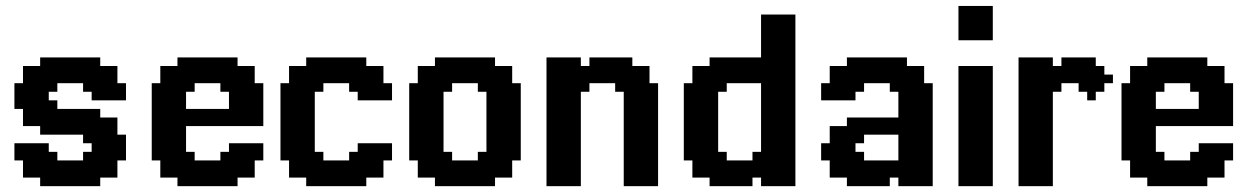

<svg xmlns="http://www.w3.org/2000/svg" viewBox="-20 -638 4275 658"><path d="M352.9 -352.9H382.4V-323.5H352.9ZM323.5 -352.9H352.9V-323.5H323.5ZM294.1 -352.9H323.5V-323.5H294.1ZM294.1 -382.4H323.5V-352.9H294.1ZM264.7 -382.4H294.1V-352.9H264.7ZM323.5 -382.4H352.9V-352.9H323.5ZM352.9 -382.4H382.4V-352.9H352.9ZM323.5 -411.8H352.9V-382.4H323.5ZM294.1 -411.8H323.5V-382.4H294.1ZM264.7 -411.8H294.1V-382.4H264.7ZM264.7 -441.2H294.1V-411.8H264.7ZM294.1 -441.2H323.5V-411.8H294.1ZM235.3 -441.2H264.7V-411.8H235.3ZM205.9 -441.2H235.3V-411.8H205.9ZM176.5 -441.2H205.9V-411.8H176.5ZM147.1 -411.8H176.5V-382.4H147.1ZM117.6 -411.8H147.1V-382.4H117.6ZM117.6 -441.2H147.1V-411.8H117.6ZM147.1 -441.2H176.5V-411.8H147.1ZM176.5 -411.8H205.9V-382.4H176.5ZM176.5 -382.4H205.9V-352.9H176.5ZM205.9 -382.4H235.3V-352.9H205.9ZM235.3 -382.4H264.7V-352.9H235.3ZM235.3 -411.8H264.7V-382.4H235.3ZM205.9 -411.8H235.3V-382.4H205.9ZM147.1 -382.4H176.5V-352.9H147.1ZM117.6 -382.4H147.1V-352.9H117.6ZM88.2 -382.4H117.6V-352.9H88.2ZM58.8 -382.4H88.2V-352.9H58.8ZM58.8 -411.8H88.2V-382.4H58.8ZM88.2 -411.8H117.6V-382.4H88.2ZM117.6 -352.9H147.1V-323.5H117.6ZM147.1 -352.9H176.5V-323.5H147.1ZM88.2 -352.9H117.6V-323.5H88.2ZM58.8 -352.9H88.2V-323.5H58.8ZM29.4 -352.9H58.8V-323.5H29.4ZM58.8 -323.5H88.2V-294.1H58.8ZM29.4 -323.5H58.8V-294.1H29.4ZM29.4 -294.1H58.8V-264.7H29.4ZM58.8 -294.1H88.2V-264.7H58.8ZM88.2 -323.5H117.6V-294.1H88.2ZM117.6 -323.5H147.1V-294.1H117.6ZM117.6 -294.1H147.1V-264.7H117.6ZM147.1 -294.1H176.5V-264.7H147.1ZM88.2 -294.1H117.6V-264.7H88.2ZM88.2 -264.7H117.6V-235.3H88.2ZM58.8 -264.7H88.2V-235.3H58.8ZM88.2 -235.3H117.6V-205.9H88.2ZM58.8 -235.3H88.2V-205.9H58.8ZM117.6 -264.7H147.1V-235.3H117.6ZM147.1 -264.7H176.5V-235.3H147.1ZM147.1 -235.3H176.5V-205.9H147.1ZM147.1 -205.9H176.5V-176.5H147.1ZM117.6 -205.9H147.1V-176.5H117.6ZM117.6 -235.3H147.1V-205.9H117.6ZM176.5 -235.3H205.9V-205.9H176.5ZM205.9 -235.3H235.3V-205.9H205.9ZM205.9 -264.7H235.3V-235.3H205.9ZM235.3 -264.7H264.7V-235.3H235.3ZM264.7 -264.7H294.1V-235.3H264.7ZM294.1 -264.7H323.5V-235.3H294.1ZM176.5 -264.7H205.9V-235.3H176.5ZM176.5 -205.9H205.9V-176.5H176.5ZM205.9 -205.9H235.3V-176.5H205.9ZM235.3 -205.9H264.7V-176.5H235.3ZM264.7 -205.9H294.1V-176.5H264.7ZM294.1 -205.9H323.5V-176.5H294.1ZM294.1 -235.3H323.5V-205.9H294.1ZM264.7 -235.3H294.1V-205.9H264.7ZM235.3 -235.3H264.7V-205.9H235.3ZM352.9 -235.3H382.4V-205.9H352.9ZM323.5 -235.3H352.9V-205.9H323.5ZM323.5 -205.9H352.9V-176.5H323.5ZM352.9 -205.9H382.4V-176.5H352.9ZM294.1 -176.5H323.5V-147.1H294.1ZM264.7 -176.5H294.1V-147.1H264.7ZM323.5 -176.5H352.9V-147.1H323.5ZM352.9 -176.5H382.4V-147.1H352.9ZM382.4 -176.5H411.8V-147.1H382.4ZM382.4 -147.1H411.8V-117.6H382.4ZM382.4 -117.6H411.8V-88.2H382.4ZM352.9 -117.6H382.4V-88.2H352.9ZM352.9 -147.1H382.4V-117.6H352.9ZM323.5 -147.1H352.9V-117.6H323.5ZM323.5 -117.6H352.9V-88.2H323.5ZM294.1 -147.1H323.5V-117.6H294.1ZM294.1 -117.6H323.5V-88.2H294.1ZM264.7 -117.6H294.1V-88.2H264.7ZM264.7 -88.2H294.1V-58.8H264.7ZM294.1 -88.2H323.5V-58.8H294.1ZM294.1 -58.8H323.5V-29.4H294.1ZM323.5 -58.8H352.9V-29.4H323.5ZM323.5 -88.2H352.9V-58.8H323.5ZM352.9 -88.2H382.4V-58.8H352.9ZM352.9 -58.8H382.4V-29.4H352.9ZM294.1 -29.4H323.5V0H294.1ZM264.7 -29.4H294.1V0H264.7ZM264.7 -58.8H294.1V-29.4H264.7ZM235.3 -58.8H264.7V-29.4H235.3ZM205.9 -58.8H235.3V-29.4H205.9ZM176.5 -58.8H205.9V-29.4H176.5ZM176.5 -88.2H205.9V-58.8H176.5ZM205.9 -88.2H235.3V-58.8H205.9ZM235.3 -88.2H264.7V-58.8H235.3ZM235.3 -29.4H264.7V0H235.3ZM205.9 -29.4H235.3V0H205.9ZM176.5 -29.4H205.9V0H176.5ZM147.1 -29.4H176.5V0H147.1ZM117.6 -29.4H147.1V0H117.6ZM117.6 -58.8H147.1V-29.4H117.6ZM147.1 -58.8H176.5V-29.4H147.1ZM147.1 -88.2H176.5V-58.8H147.1ZM117.6 -88.2H147.1V-58.8H117.6ZM88.2 -58.8H117.6V-29.4H88.2ZM58.8 -58.8H88.2V-29.4H58.8ZM58.8 -88.2H88.2V-58.8H58.8ZM88.2 -88.2H117.6V-58.8H88.2ZM117.6 -117.6H147.1V-88.2H117.6ZM147.1 -117.6H176.5V-88.2H147.1ZM117.6 -147.1H147.1V-117.6H117.6ZM88.2 -147.1H117.6V-117.6H88.2ZM58.8 -147.1H88.2V-117.6H58.8ZM29.4 -147.1H58.8V-117.6H29.4ZM29.4 -117.6H58.8V-88.2H29.4ZM58.8 -117.6H88.2V-88.2H58.8ZM88.2 -117.6H117.6V-88.2H88.2ZM382.4 -352.9H411.8V-323.5H382.4ZM352.9 -411.8H382.4V-382.4H352.9ZM382.4 -323.5H411.8V-294.1H382.4ZM352.9 -323.5H382.4V-294.1H352.9ZM323.5 -323.5H352.9V-294.1H323.5ZM294.1 -323.5H323.5V-294.1H294.1ZM264.7 -352.9H294.1V-323.5H264.7Z M617.6 -441.2H647.1V-411.8H617.6ZM647.1 -441.2H676.5V-411.8H647.1ZM588.2 -441.2H617.6V-411.8H588.2ZM676.5 -441.2H705.9V-411.8H676.5ZM705.9 -441.2H735.3V-411.8H705.9ZM735.3 -441.2H764.7V-411.8H735.3ZM764.7 -441.2H794.1V-411.8H764.7ZM794.1 -411.8H823.5V-382.4H794.1ZM764.7 -411.8H794.1V-382.4H764.7ZM764.7 -382.4H794.1V-352.9H764.7ZM823.5 -411.8H852.9V-382.4H823.5ZM823.5 -382.4H852.9V-352.9H823.5ZM794.1 -382.4H823.5V-352.9H794.1ZM764.7 -352.9H794.1V-323.5H764.7ZM735.3 -352.9H764.7V-323.5H735.3ZM794.1 -352.9H823.5V-323.5H794.1ZM823.5 -352.9H852.9V-323.5H823.5ZM852.9 -352.9H882.4V-323.5H852.9ZM852.9 -323.5H882.4V-294.1H852.9ZM852.9 -147.1H882.4V-117.6H852.9ZM852.9 -117.6H882.4V-88.2H852.9ZM823.5 -117.6H852.9V-88.2H823.5ZM823.5 -88.2H852.9V-58.8H823.5ZM823.5 -58.8H852.9V-29.4H823.5ZM794.1 -58.8H823.5V-29.4H794.1ZM764.7 -58.8H794.1V-29.4H764.7ZM735.3 -88.2H764.7V-58.8H735.3ZM735.3 -117.6H764.7V-88.2H735.3ZM764.7 -117.6H794.1V-88.2H764.7ZM764.7 -88.2H794.1V-58.8H764.7ZM794.1 -88.2H823.5V-58.8H794.1ZM794.1 -117.6H823.5V-88.2H794.1ZM794.1 -147.1H823.5V-117.6H794.1ZM764.7 -147.1H794.1V-117.6H764.7ZM764.7 -323.5H794.1V-294.1H764.7ZM794.1 -323.5H823.5V-294.1H794.1ZM823.5 -147.1H852.9V-117.6H823.5ZM823.5 -323.5H852.9V-294.1H823.5ZM735.3 -58.8H764.7V-29.4H735.3ZM735.3 -29.4H764.7V0H735.3ZM764.7 -29.4H794.1V0H764.7ZM705.9 -29.4H735.3V0H705.9ZM676.5 -29.4H705.9V0H676.5ZM647.1 -29.4H676.5V0H647.1ZM617.6 -29.4H647.1V0H617.6ZM588.2 -29.4H617.6V0H588.2ZM588.2 -58.8H617.6V-29.4H588.2ZM558.8 -58.8H588.2V-29.4H558.8ZM529.4 -58.8H558.8V-29.4H529.4ZM529.4 -88.2H558.8V-58.8H529.4ZM500 -117.6H529.4V-88.2H500ZM529.4 -117.6H558.8V-88.2H529.4ZM500 -147.1H529.4V-117.6H500ZM500 -176.5H529.4V-147.1H500ZM500 -205.9H529.4V-176.5H500ZM500 -235.3H529.4V-205.9H500ZM500 -264.7H529.4V-235.3H500ZM500 -294.1H529.4V-264.7H500ZM529.4 -294.1H558.8V-264.7H529.4ZM529.4 -323.5H558.8V-294.1H529.4ZM500 -323.5H529.4V-294.1H500ZM500 -352.9H529.4V-323.5H500ZM529.4 -352.9H558.8V-323.5H529.4ZM529.4 -382.4H558.8V-352.9H529.4ZM529.4 -411.8H558.8V-382.4H529.4ZM558.8 -411.8H588.2V-382.4H558.8ZM588.2 -411.8H617.6V-382.4H588.2ZM617.6 -411.8H647.1V-382.4H617.6ZM617.6 -382.4H647.1V-352.9H617.6ZM617.6 -352.9H647.1V-323.5H617.6ZM588.2 -352.9H617.6V-323.5H588.2ZM558.8 -352.9H588.2V-323.5H558.8ZM588.2 -323.5H617.6V-294.1H588.2ZM588.2 -294.1H617.6V-264.7H588.2ZM588.2 -264.7H617.6V-235.3H588.2ZM588.2 -235.3H617.6V-205.9H588.2ZM588.2 -205.9H617.6V-176.5H588.2ZM588.2 -176.5H617.6V-147.1H588.2ZM588.2 -147.1H617.6V-117.6H588.2ZM588.2 -117.6H617.6V-88.2H588.2ZM617.6 -117.6H647.1V-88.2H617.6ZM617.6 -88.2H647.1V-58.8H617.6ZM647.1 -88.2H676.5V-58.8H647.1ZM676.5 -88.2H705.9V-58.8H676.5ZM705.9 -88.2H735.3V-58.8H705.9ZM705.9 -58.8H735.3V-29.4H705.9ZM676.5 -58.8H705.9V-29.4H676.5ZM647.1 -58.8H676.5V-29.4H647.1ZM617.6 -58.8H647.1V-29.4H617.6ZM588.2 -88.2H617.6V-58.8H588.2ZM558.8 -88.2H588.2V-58.8H558.8ZM558.8 -117.6H588.2V-88.2H558.8ZM558.8 -147.1H588.2V-117.6H558.8ZM558.8 -176.5H588.2V-147.1H558.8ZM529.4 -176.5H558.8V-147.1H529.4ZM529.4 -147.1H558.8V-117.6H529.4ZM529.4 -205.9H558.8V-176.5H529.4ZM529.4 -235.3H558.8V-205.9H529.4ZM529.4 -264.7H558.8V-235.3H529.4ZM558.8 -264.7H588.2V-235.3H558.8ZM558.8 -235.3H588.2V-205.9H558.8ZM558.8 -205.9H588.2V-176.5H558.8ZM558.8 -294.1H588.2V-264.7H558.8ZM558.8 -323.5H588.2V-294.1H558.8ZM558.8 -382.4H588.2V-352.9H558.8ZM588.2 -382.4H617.6V-352.9H588.2ZM647.1 -411.8H676.5V-382.4H647.1ZM676.5 -411.8H705.9V-382.4H676.5ZM705.9 -411.8H735.3V-382.4H705.9ZM735.3 -411.8H764.7V-382.4H735.3ZM735.3 -382.4H764.7V-352.9H735.3ZM705.9 -382.4H735.3V-352.9H705.9ZM676.5 -382.4H705.9V-352.9H676.5ZM647.1 -382.4H676.5V-352.9H647.1ZM852.9 -294.1H882.4V-264.7H852.9ZM823.5 -294.1H852.9V-264.7H823.5ZM794.1 -294.1H823.5V-264.7H794.1ZM764.7 -294.1H794.1V-264.7H764.7ZM852.9 -264.7H882.4V-235.3H852.9ZM823.5 -264.7H852.9V-235.3H823.5ZM794.1 -264.7H823.5V-235.3H794.1ZM764.7 -264.7H794.1V-235.3H764.7ZM735.3 -264.7H764.7V-235.3H735.3ZM705.9 -264.7H735.3V-235.3H705.9ZM676.5 -264.7H705.9V-235.3H676.5ZM647.1 -264.7H676.5V-235.3H647.1ZM617.6 -264.7H647.1V-235.3H617.6ZM617.6 -235.3H647.1V-205.9H617.6ZM647.1 -235.3H676.5V-205.9H647.1ZM676.5 -235.3H705.9V-205.9H676.5ZM705.9 -235.3H735.3V-205.9H705.9ZM735.3 -235.3H764.7V-205.9H735.3ZM764.7 -235.3H794.1V-205.9H764.7ZM794.1 -235.3H823.5V-205.9H794.1ZM823.5 -235.3H852.9V-205.9H823.5ZM852.9 -235.3H882.4V-205.9H852.9Z M1058.8 -441.2H1088.2V-411.8H1058.8ZM1088.2 -441.2H1117.6V-411.8H1088.2ZM1029.4 -441.2H1058.8V-411.8H1029.4ZM1117.6 -441.2H1147.1V-411.8H1117.6ZM1147.1 -441.2H1176.5V-411.8H1147.1ZM1176.5 -441.2H1205.9V-411.8H1176.5ZM1205.9 -441.2H1235.3V-411.8H1205.9ZM1235.3 -411.8H1264.7V-382.4H1235.3ZM1205.9 -411.8H1235.3V-382.4H1205.9ZM1205.9 -382.4H1235.3V-352.9H1205.9ZM1264.7 -411.8H1294.1V-382.4H1264.7ZM1264.7 -382.4H1294.1V-352.9H1264.7ZM1235.3 -382.4H1264.7V-352.9H1235.3ZM1205.9 -352.9H1235.3V-323.5H1205.9ZM1176.5 -352.9H1205.9V-323.5H1176.5ZM1235.3 -352.9H1264.7V-323.5H1235.3ZM1264.7 -352.9H1294.1V-323.5H1264.7ZM1294.1 -352.9H1323.5V-323.5H1294.1ZM1294.1 -323.5H1323.5V-294.1H1294.1ZM1294.1 -147.1H1323.5V-117.6H1294.1ZM1294.1 -117.6H1323.5V-88.2H1294.1ZM1264.7 -117.6H1294.1V-88.2H1264.7ZM1264.7 -88.2H1294.1V-58.8H1264.7ZM1264.7 -58.8H1294.1V-29.4H1264.7ZM1235.3 -58.8H1264.7V-29.4H1235.3ZM1205.9 -58.8H1235.3V-29.4H1205.9ZM1176.5 -88.2H1205.9V-58.8H1176.5ZM1176.5 -117.6H1205.9V-88.2H1176.5ZM1205.9 -117.6H1235.3V-88.2H1205.9ZM1205.9 -88.2H1235.3V-58.8H1205.9ZM1235.3 -88.2H1264.7V-58.8H1235.3ZM1235.3 -117.6H1264.7V-88.2H1235.3ZM1235.3 -147.1H1264.7V-117.6H1235.3ZM1205.9 -147.1H1235.3V-117.6H1205.9ZM1205.9 -323.5H1235.3V-294.1H1205.9ZM1235.3 -323.5H1264.7V-294.1H1235.3ZM1264.7 -147.1H1294.1V-117.6H1264.7ZM1264.7 -323.5H1294.1V-294.1H1264.7ZM1176.5 -58.8H1205.9V-29.4H1176.5ZM1176.5 -29.4H1205.9V0H1176.5ZM1205.9 -29.4H1235.3V0H1205.9ZM1147.1 -29.4H1176.5V0H1147.1ZM1117.6 -29.4H1147.1V0H1117.6ZM1088.2 -29.4H1117.6V0H1088.2ZM1058.8 -29.4H1088.2V0H1058.8ZM1029.4 -29.4H1058.8V0H1029.4ZM1029.4 -58.8H1058.8V-29.4H1029.4ZM1000 -58.8H1029.4V-29.4H1000ZM970.6 -58.8H1000V-29.4H970.6ZM970.6 -88.2H1000V-58.8H970.6ZM941.2 -117.6H970.6V-88.2H941.2ZM970.6 -117.6H1000V-88.2H970.6ZM941.2 -147.1H970.6V-117.6H941.2ZM941.2 -176.5H970.6V-147.1H941.2ZM941.2 -205.9H970.6V-176.5H941.2ZM941.2 -235.3H970.6V-205.9H941.2ZM941.2 -264.7H970.6V-235.3H941.2ZM941.2 -294.1H970.6V-264.7H941.2ZM970.6 -294.1H1000V-264.7H970.6ZM970.6 -323.5H1000V-294.1H970.6ZM941.2 -323.5H970.6V-294.1H941.2ZM941.2 -352.9H970.6V-323.5H941.2ZM970.6 -352.9H1000V-323.5H970.6ZM970.6 -382.4H1000V-352.9H970.6ZM970.6 -411.8H1000V-382.4H970.6ZM1000 -411.8H1029.4V-382.4H1000ZM1029.4 -411.8H1058.8V-382.4H1029.4ZM1058.8 -411.8H1088.2V-382.4H1058.8ZM1058.8 -382.4H1088.2V-352.9H1058.8ZM1058.8 -352.9H1088.2V-323.5H1058.8ZM1029.4 -352.9H1058.8V-323.5H1029.4ZM1000 -352.9H1029.4V-323.5H1000ZM1029.4 -323.5H1058.8V-294.1H1029.4ZM1029.4 -294.1H1058.8V-264.7H1029.4ZM1029.4 -264.7H1058.8V-235.3H1029.4ZM1029.4 -235.3H1058.8V-205.9H1029.4ZM1029.4 -205.9H1058.8V-176.5H1029.4ZM1029.4 -176.5H1058.8V-147.1H1029.4ZM1029.4 -147.1H1058.8V-117.6H1029.4ZM1029.4 -117.6H1058.8V-88.2H1029.4ZM1058.8 -117.6H1088.2V-88.2H1058.8ZM1058.8 -88.2H1088.2V-58.8H1058.8ZM1088.2 -88.2H1117.6V-58.8H1088.2ZM1117.6 -88.2H1147.1V-58.8H1117.6ZM1147.1 -88.2H1176.5V-58.8H1147.1ZM1147.1 -58.8H1176.5V-29.4H1147.1ZM1117.6 -58.8H1147.1V-29.4H1117.6ZM1088.2 -58.8H1117.6V-29.4H1088.2ZM1058.8 -58.8H1088.2V-29.4H1058.8ZM1029.4 -88.2H1058.8V-58.8H1029.4ZM1000 -88.2H1029.4V-58.8H1000ZM1000 -117.6H1029.4V-88.2H1000ZM1000 -147.1H1029.4V-117.6H1000ZM1000 -176.5H1029.4V-147.1H1000ZM970.6 -176.5H1000V-147.1H970.6ZM970.6 -147.1H1000V-117.6H970.6ZM970.6 -205.9H1000V-176.5H970.6ZM970.6 -235.3H1000V-205.9H970.6ZM970.6 -264.7H1000V-235.3H970.6ZM1000 -264.7H1029.4V-235.3H1000ZM1000 -235.3H1029.4V-205.9H1000ZM1000 -205.9H1029.4V-176.5H1000ZM1000 -294.1H1029.4V-264.7H1000ZM1000 -323.5H1029.4V-294.1H1000ZM1000 -382.4H1029.4V-352.9H1000ZM1029.4 -382.4H1058.8V-352.9H1029.4ZM1088.2 -411.8H1117.6V-382.4H1088.2ZM1117.6 -411.8H1147.1V-382.4H1117.6ZM1147.1 -411.8H1176.5V-382.4H1147.1ZM1176.5 -411.8H1205.9V-382.4H1176.5ZM1176.5 -382.4H1205.9V-352.9H1176.5ZM1147.1 -382.4H1176.5V-352.9H1147.1ZM1117.6 -382.4H1147.1V-352.9H1117.6ZM1088.2 -382.4H1117.6V-352.9H1088.2Z M1500 -441.2H1529.4V-411.8H1500ZM1529.4 -441.2H1558.8V-411.8H1529.4ZM1470.6 -441.2H1500V-411.8H1470.6ZM1558.8 -441.2H1588.2V-411.8H1558.8ZM1588.2 -441.2H1617.6V-411.8H1588.2ZM1617.6 -441.2H1647.1V-411.8H1617.6ZM1647.1 -441.2H1676.5V-411.8H1647.1ZM1676.5 -411.8H1705.9V-382.4H1676.5ZM1647.1 -411.8H1676.5V-382.4H1647.1ZM1647.1 -382.4H1676.5V-352.9H1647.1ZM1705.9 -411.8H1735.3V-382.4H1705.9ZM1705.9 -382.4H1735.3V-352.9H1705.9ZM1676.5 -382.4H1705.9V-352.9H1676.5ZM1647.1 -352.9H1676.5V-323.5H1647.1ZM1617.6 -352.9H1647.1V-323.5H1617.6ZM1676.5 -352.9H1705.9V-323.5H1676.5ZM1705.9 -352.9H1735.3V-323.5H1705.9ZM1735.3 -352.9H1764.7V-323.5H1735.3ZM1735.3 -323.5H1764.7V-294.1H1735.3ZM1735.3 -294.1H1764.7V-264.7H1735.3ZM1735.3 -264.7H1764.7V-235.3H1735.3ZM1735.3 -235.3H1764.7V-205.9H1735.3ZM1735.3 -205.9H1764.7V-176.5H1735.3ZM1735.3 -176.5H1764.7V-147.1H1735.3ZM1735.3 -147.1H1764.7V-117.6H1735.3ZM1735.3 -117.6H1764.7V-88.2H1735.3ZM1705.9 -117.6H1735.3V-88.2H1705.9ZM1705.9 -88.2H1735.3V-58.8H1705.9ZM1705.9 -58.8H1735.3V-29.4H1705.9ZM1676.5 -58.8H1705.9V-29.4H1676.5ZM1647.1 -58.8H1676.5V-29.4H1647.1ZM1617.6 -88.2H1647.1V-58.8H1617.6ZM1617.6 -117.6H1647.1V-88.2H1617.6ZM1647.1 -117.6H1676.5V-88.2H1647.1ZM1647.1 -88.2H1676.5V-58.8H1647.1ZM1676.5 -88.2H1705.9V-58.8H1676.5ZM1676.5 -117.6H1705.9V-88.2H1676.5ZM1676.5 -147.1H1705.9V-117.6H1676.5ZM1647.1 -147.1H1676.5V-117.6H1647.1ZM1647.1 -176.5H1676.5V-147.1H1647.1ZM1647.1 -205.9H1676.5V-176.5H1647.1ZM1647.1 -235.3H1676.5V-205.9H1647.1ZM1647.1 -264.7H1676.5V-235.3H1647.1ZM1647.1 -294.1H1676.5V-264.7H1647.1ZM1647.1 -323.5H1676.5V-294.1H1647.1ZM1676.5 -323.5H1705.9V-294.1H1676.5ZM1676.5 -294.1H1705.9V-264.7H1676.5ZM1676.5 -264.7H1705.9V-235.3H1676.5ZM1676.5 -235.3H1705.9V-205.9H1676.5ZM1676.5 -205.9H1705.9V-176.5H1676.5ZM1676.5 -176.5H1705.9V-147.1H1676.5ZM1705.9 -147.1H1735.3V-117.6H1705.9ZM1705.9 -176.5H1735.3V-147.1H1705.9ZM1705.9 -205.9H1735.3V-176.5H1705.9ZM1705.9 -235.3H1735.3V-205.9H1705.9ZM1705.9 -264.7H1735.3V-235.3H1705.9ZM1705.9 -294.1H1735.3V-264.7H1705.9ZM1705.9 -323.5H1735.3V-294.1H1705.9ZM1617.6 -58.8H1647.1V-29.4H1617.6ZM1617.6 -29.4H1647.1V0H1617.6ZM1647.1 -29.4H1676.5V0H1647.1ZM1588.2 -29.4H1617.6V0H1588.2ZM1558.8 -29.4H1588.2V0H1558.8ZM1529.4 -29.4H1558.8V0H1529.4ZM1500 -29.4H1529.4V0H1500ZM1470.6 -29.4H1500V0H1470.6ZM1470.6 -58.8H1500V-29.4H1470.6ZM1441.2 -58.8H1470.6V-29.4H1441.2ZM1411.8 -58.8H1441.2V-29.4H1411.8ZM1411.8 -88.2H1441.2V-58.8H1411.8ZM1382.4 -117.6H1411.8V-88.2H1382.4ZM1411.8 -117.6H1441.2V-88.2H1411.8ZM1382.4 -147.1H1411.8V-117.6H1382.4ZM1382.4 -176.5H1411.8V-147.1H1382.4ZM1382.4 -205.9H1411.8V-176.5H1382.4ZM1382.4 -235.3H1411.8V-205.9H1382.4ZM1382.4 -264.7H1411.8V-235.3H1382.4ZM1382.4 -294.1H1411.8V-264.7H1382.4ZM1411.8 -294.1H1441.2V-264.7H1411.8ZM1411.8 -323.5H1441.2V-294.1H1411.8ZM1382.4 -323.5H1411.8V-294.1H1382.4ZM1382.4 -352.9H1411.8V-323.5H1382.4ZM1411.8 -352.9H1441.2V-323.5H1411.8ZM1411.8 -382.4H1441.2V-352.9H1411.8ZM1411.8 -411.8H1441.2V-382.4H1411.8ZM1441.2 -411.8H1470.6V-382.4H1441.2ZM1470.6 -411.8H1500V-382.4H1470.6ZM1500 -411.8H1529.4V-382.4H1500ZM1500 -382.4H1529.4V-352.9H1500ZM1500 -352.9H1529.4V-323.5H1500ZM1470.6 -352.9H1500V-323.5H1470.6ZM1441.2 -352.9H1470.6V-323.5H1441.2ZM1470.6 -323.5H1500V-294.1H1470.6ZM1470.6 -294.1H1500V-264.7H1470.6ZM1470.6 -264.7H1500V-235.3H1470.6ZM1470.6 -235.3H1500V-205.9H1470.6ZM1470.6 -205.9H1500V-176.5H1470.6ZM1470.6 -176.5H1500V-147.1H1470.6ZM1470.6 -147.1H1500V-117.6H1470.6ZM1470.6 -117.6H1500V-88.2H1470.6ZM1500 -117.6H1529.4V-88.2H1500ZM1500 -88.2H1529.4V-58.8H1500ZM1529.4 -88.2H1558.8V-58.8H1529.4ZM1558.8 -88.2H1588.2V-58.8H1558.8ZM1588.2 -88.2H1617.6V-58.8H1588.2ZM1588.2 -58.8H1617.6V-29.4H1588.2ZM1558.8 -58.8H1588.2V-29.4H1558.8ZM1529.4 -58.8H1558.8V-29.4H1529.4ZM1500 -58.8H1529.4V-29.4H1500ZM1470.6 -88.2H1500V-58.8H1470.6ZM1441.2 -88.2H1470.6V-58.8H1441.2ZM1441.2 -117.6H1470.6V-88.2H1441.2ZM1441.2 -147.1H1470.6V-117.6H1441.2ZM1441.2 -176.5H1470.6V-147.1H1441.2ZM1411.8 -176.5H1441.2V-147.1H1411.8ZM1411.8 -147.1H1441.2V-117.6H1411.8ZM1411.8 -205.9H1441.2V-176.5H1411.8ZM1411.8 -235.3H1441.2V-205.9H1411.8ZM1411.8 -264.7H1441.2V-235.3H1411.8ZM1441.2 -264.7H1470.6V-235.3H1441.2ZM1441.2 -235.3H1470.6V-205.9H1441.2ZM1441.2 -205.9H1470.6V-176.5H1441.2ZM1441.2 -294.1H1470.6V-264.7H1441.2ZM1441.2 -323.5H1470.6V-294.1H1441.2ZM1441.2 -382.4H1470.6V-352.9H1441.2ZM1470.6 -382.4H1500V-352.9H1470.6ZM1529.4 -411.8H1558.8V-382.4H1529.4ZM1558.8 -411.8H1588.2V-382.4H1558.8ZM1588.2 -411.8H1617.6V-382.4H1588.2ZM1617.6 -411.8H1647.1V-382.4H1617.6ZM1617.6 -382.4H1647.1V-352.9H1617.6ZM1588.2 -382.4H1617.6V-352.9H1588.2ZM1558.8 -382.4H1588.2V-352.9H1558.8ZM1529.4 -382.4H1558.8V-352.9H1529.4Z M1852.9 -441.2H1882.4V-411.8H1852.9ZM1882.4 -441.2H1911.8V-411.8H1882.4ZM1911.8 -441.2H1941.2V-411.8H1911.8ZM1852.9 -382.4H1882.4V-352.9H1852.9ZM1852.9 -411.8H1882.4V-382.4H1852.9ZM1911.8 -29.4H1941.2V0H1911.8ZM1882.4 -29.4H1911.8V0H1882.4ZM1852.9 -58.8H1882.4V-29.4H1852.9ZM1852.9 -88.2H1882.4V-58.8H1852.9ZM1852.9 -29.4H1882.4V0H1852.9ZM2000 -441.2H2029.4V-411.8H2000ZM1941.2 -441.2H1970.6V-411.8H1941.2ZM2029.4 -441.2H2058.8V-411.8H2029.4ZM2058.8 -441.2H2088.2V-411.8H2058.8ZM2088.2 -441.2H2117.6V-411.8H2088.2ZM2117.6 -441.2H2147.1V-411.8H2117.6ZM2147.1 -411.8H2176.5V-382.4H2147.1ZM2117.6 -411.8H2147.1V-382.4H2117.6ZM2117.6 -382.4H2147.1V-352.9H2117.6ZM2176.5 -411.8H2205.9V-382.4H2176.5ZM2176.5 -382.4H2205.9V-352.9H2176.5ZM2147.1 -382.4H2176.5V-352.9H2147.1ZM2117.6 -352.9H2147.1V-323.5H2117.6ZM2088.2 -352.9H2117.6V-323.5H2088.2ZM2147.1 -352.9H2176.5V-323.5H2147.1ZM2176.5 -352.9H2205.9V-323.5H2176.5ZM2205.9 -352.9H2235.3V-323.5H2205.9ZM2205.9 -323.5H2235.3V-294.1H2205.9ZM2205.9 -294.1H2235.3V-264.7H2205.9ZM2205.9 -264.7H2235.3V-235.3H2205.9ZM2205.9 -235.3H2235.3V-205.9H2205.9ZM2205.9 -205.9H2235.3V-176.5H2205.9ZM2205.9 -176.5H2235.3V-147.1H2205.9ZM2205.9 -147.1H2235.3V-117.6H2205.9ZM2205.9 -117.6H2235.3V-88.2H2205.9ZM2176.5 -117.6H2205.9V-88.2H2176.5ZM2176.5 -88.2H2205.9V-58.8H2176.5ZM2176.5 -58.8H2205.9V-29.4H2176.5ZM2147.1 -58.8H2176.5V-29.4H2147.1ZM2117.6 -58.8H2147.1V-29.4H2117.6ZM2117.6 -117.6H2147.1V-88.2H2117.6ZM2117.6 -88.2H2147.1V-58.8H2117.6ZM2147.1 -88.2H2176.5V-58.8H2147.1ZM2147.1 -117.6H2176.5V-88.2H2147.1ZM2147.1 -147.1H2176.5V-117.6H2147.1ZM2117.6 -147.1H2147.1V-117.6H2117.6ZM2117.6 -176.5H2147.1V-147.1H2117.6ZM2117.6 -205.9H2147.1V-176.5H2117.6ZM2117.6 -235.3H2147.1V-205.9H2117.6ZM2117.6 -264.7H2147.1V-235.3H2117.6ZM2117.6 -294.1H2147.1V-264.7H2117.6ZM2117.6 -323.5H2147.1V-294.1H2117.6ZM2147.1 -323.5H2176.5V-294.1H2147.1ZM2147.1 -294.1H2176.5V-264.7H2147.1ZM2147.1 -264.7H2176.5V-235.3H2147.1ZM2147.1 -235.3H2176.5V-205.9H2147.1ZM2147.1 -205.9H2176.5V-176.5H2147.1ZM2147.1 -176.5H2176.5V-147.1H2147.1ZM2176.5 -147.1H2205.9V-117.6H2176.5ZM2176.5 -176.5H2205.9V-147.1H2176.5ZM2176.5 -205.9H2205.9V-176.5H2176.5ZM2176.5 -235.3H2205.9V-205.9H2176.5ZM2176.5 -264.7H2205.9V-235.3H2176.5ZM2176.5 -294.1H2205.9V-264.7H2176.5ZM2176.5 -323.5H2205.9V-294.1H2176.5ZM2117.6 -29.4H2147.1V0H2117.6ZM1941.2 -29.4H1970.6V0H1941.2ZM1941.2 -58.8H1970.6V-29.4H1941.2ZM1911.8 -58.8H1941.2V-29.4H1911.8ZM1882.4 -58.8H1911.8V-29.4H1882.4ZM1882.4 -294.1H1911.8V-264.7H1882.4ZM1882.4 -323.5H1911.8V-294.1H1882.4ZM1852.9 -352.9H1882.4V-323.5H1852.9ZM1882.4 -382.4H1911.8V-352.9H1882.4ZM1911.8 -411.8H1941.2V-382.4H1911.8ZM1941.2 -411.8H1970.6V-382.4H1941.2ZM1970.6 -411.8H2000V-382.4H1970.6ZM1970.6 -382.4H2000V-352.9H1970.6ZM1970.6 -352.9H2000V-323.5H1970.6ZM1941.2 -352.9H1970.6V-323.5H1941.2ZM1911.8 -352.9H1941.2V-323.5H1911.8ZM1941.2 -323.5H1970.6V-294.1H1941.2ZM1941.2 -294.1H1970.6V-264.7H1941.2ZM1941.2 -264.7H1970.6V-235.3H1941.2ZM1941.2 -88.2H1970.6V-58.8H1941.2ZM1911.8 -88.2H1941.2V-58.8H1911.8ZM1911.8 -294.1H1941.2V-264.7H1911.8ZM1911.8 -323.5H1941.2V-294.1H1911.8ZM1911.8 -382.4H1941.2V-352.9H1911.8ZM1941.2 -382.4H1970.6V-352.9H1941.2ZM2000 -411.8H2029.4V-382.4H2000ZM2029.4 -411.8H2058.8V-382.4H2029.4ZM2058.8 -411.8H2088.2V-382.4H2058.8ZM2088.2 -411.8H2117.6V-382.4H2088.2ZM2088.2 -382.4H2117.6V-352.9H2088.2ZM2058.8 -382.4H2088.2V-352.9H2058.8ZM2029.4 -382.4H2058.8V-352.9H2029.4ZM2000 -382.4H2029.4V-352.9H2000ZM1882.4 -411.8H1911.8V-382.4H1882.4ZM1882.4 -88.2H1911.8V-58.8H1882.4ZM1882.4 -352.9H1911.8V-323.5H1882.4ZM1852.9 -323.5H1882.4V-294.1H1852.9ZM1852.9 -294.1H1882.4V-264.7H1852.9ZM1852.9 -117.6H1882.4V-88.2H1852.9ZM1882.4 -117.6H1911.8V-88.2H1882.4ZM1911.8 -117.6H1941.2V-88.2H1911.8ZM1941.2 -117.6H1970.6V-88.2H1941.2ZM1911.8 -264.7H1941.2V-235.3H1911.8ZM1882.4 -264.7H1911.8V-235.3H1882.4ZM1852.9 -264.7H1882.4V-235.3H1852.9ZM1852.9 -235.3H1882.4V-205.9H1852.9ZM1852.9 -205.9H1882.4V-176.5H1852.9ZM1852.9 -176.5H1882.4V-147.1H1852.9ZM1882.4 -176.5H1911.8V-147.1H1882.4ZM1882.4 -147.1H1911.8V-117.6H1882.4ZM1911.8 -147.1H1941.2V-117.6H1911.8ZM1852.9 -147.1H1882.4V-117.6H1852.9ZM1941.2 -147.1H1970.6V-117.6H1941.2ZM1941.2 -176.5H1970.6V-147.1H1941.2ZM1941.2 -205.9H1970.6V-176.5H1941.2ZM1941.2 -235.3H1970.6V-205.9H1941.2ZM1911.8 -235.3H1941.2V-205.9H1911.8ZM1882.4 -235.3H1911.8V-205.9H1882.4ZM1882.4 -205.9H1911.8V-176.5H1882.4ZM1911.8 -176.5H1941.2V-147.1H1911.8ZM1911.8 -205.9H1941.2V-176.5H1911.8ZM2147.1 -29.4H2176.5V0H2147.1ZM2176.5 -29.4H2205.9V0H2176.5ZM2205.9 -29.4H2235.3V0H2205.9ZM2205.9 -58.8H2235.3V-29.4H2205.9ZM2205.9 -88.2H2235.3V-58.8H2205.9Z M2705.9 -588.2V-558.8H2676.5V-588.2ZM2676.5 -588.2V-558.8H2647.1V-588.2ZM2647.1 -588.2V-558.8H2617.6V-588.2ZM2617.6 -588.2V-558.8H2588.2V-588.2ZM2617.6 -558.8V-529.4H2588.2V-558.8ZM2617.6 -529.4V-500H2588.2V-529.4ZM2647.1 -529.4V-500H2617.6V-529.4ZM2676.5 -529.4V-500H2647.1V-529.4ZM2676.5 -558.8V-529.4H2647.1V-558.8ZM2705.9 -558.8V-529.4H2676.5V-558.8ZM2647.1 -558.8V-529.4H2617.6V-558.8ZM2705.9 -529.4V-500H2676.5V-529.4ZM2705.9 -500V-470.6H2676.5V-500ZM2705.9 -470.6V-441.2H2676.5V-470.6ZM2676.5 -470.6V-441.2H2647.1V-470.6ZM2647.1 -470.6V-441.2H2617.6V-470.6ZM2617.6 -470.6V-441.2H2588.2V-470.6ZM2617.6 -500V-470.6H2588.2V-500ZM2647.1 -500V-470.6H2617.6V-500ZM2676.5 -500V-470.6H2647.1V-500ZM2705.9 -441.2V-411.8H2676.5V-441.2ZM2676.5 -441.2V-411.8H2647.1V-441.2ZM2647.1 -441.2V-411.8H2617.6V-441.2ZM2705.9 -382.4V-352.9H2676.5V-382.4ZM2705.9 -411.8V-382.4H2676.5V-411.8ZM2647.1 -29.4V0H2617.6V-29.4ZM2676.5 -29.4V0H2647.1V-29.4ZM2705.9 -58.8V-29.4H2676.5V-58.8ZM2705.9 -88.2V-58.8H2676.5V-88.2ZM2705.9 -29.4V0H2676.5V-29.4ZM2558.8 -441.2V-411.8H2529.4V-441.2ZM2617.6 -441.2V-411.8H2588.2V-441.2ZM2529.4 -441.2V-411.8H2500V-441.2ZM2500 -441.2V-411.8H2470.6V-441.2ZM2470.6 -441.2V-411.8H2441.2V-441.2ZM2441.2 -441.2V-411.8H2411.8V-441.2ZM2411.8 -411.8V-382.4H2382.4V-411.8ZM2441.2 -411.8V-382.4H2411.8V-411.8ZM2441.2 -382.4V-352.9H2411.8V-382.4ZM2382.4 -411.8V-382.4H2352.9V-411.8ZM2382.4 -382.4V-352.9H2352.9V-382.4ZM2411.8 -382.4V-352.9H2382.4V-382.4ZM2441.2 -352.9V-323.5H2411.8V-352.9ZM2470.6 -352.9V-323.5H2441.2V-352.9ZM2411.8 -352.9V-323.5H2382.4V-352.9ZM2382.4 -352.9V-323.5H2352.9V-352.9ZM2352.9 -352.9V-323.5H2323.5V-352.9ZM2352.9 -323.5V-294.1H2323.5V-323.5ZM2352.9 -294.1V-264.7H2323.5V-294.1ZM2352.9 -264.7V-235.3H2323.5V-264.7ZM2352.9 -235.3V-205.9H2323.5V-235.3ZM2352.9 -205.9V-176.5H2323.5V-205.9ZM2352.9 -176.5V-147.1H2323.5V-176.5ZM2352.9 -147.1V-117.6H2323.5V-147.1ZM2352.9 -117.6V-88.2H2323.5V-117.6ZM2382.4 -117.6V-88.2H2352.9V-117.6ZM2382.4 -88.2V-58.8H2352.9V-88.2ZM2382.4 -58.8V-29.4H2352.9V-58.8ZM2411.8 -58.8V-29.4H2382.4V-58.8ZM2441.2 -58.8V-29.4H2411.8V-58.8ZM2470.6 -88.2V-58.8H2441.2V-88.2ZM2470.6 -117.6V-88.2H2441.2V-117.6ZM2441.2 -117.6V-88.2H2411.8V-117.6ZM2441.2 -88.2V-58.8H2411.8V-88.2ZM2411.8 -88.2V-58.8H2382.4V-88.2ZM2411.8 -117.6V-88.2H2382.4V-117.6ZM2411.8 -147.1V-117.6H2382.4V-147.1ZM2441.2 -147.1V-117.6H2411.8V-147.1ZM2441.2 -176.5V-147.1H2411.8V-176.5ZM2441.2 -205.9V-176.5H2411.8V-205.9ZM2441.2 -235.3V-205.9H2411.8V-235.3ZM2441.2 -264.7V-235.3H2411.8V-264.7ZM2441.2 -294.1V-264.7H2411.8V-294.1ZM2441.2 -323.5V-294.1H2411.8V-323.5ZM2411.8 -323.5V-294.1H2382.4V-323.5ZM2411.8 -294.1V-264.7H2382.4V-294.1ZM2411.8 -264.7V-235.3H2382.4V-264.7ZM2411.8 -235.3V-205.9H2382.4V-235.3ZM2411.8 -205.9V-176.5H2382.4V-205.9ZM2411.8 -176.5V-147.1H2382.4V-176.5ZM2382.4 -147.1V-117.6H2352.9V-147.1ZM2382.4 -176.5V-147.1H2352.9V-176.5ZM2382.4 -205.9V-176.5H2352.9V-205.9ZM2382.4 -235.3V-205.9H2352.9V-235.3ZM2382.4 -264.7V-235.3H2352.9V-264.7ZM2382.4 -294.1V-264.7H2352.9V-294.1ZM2382.4 -323.5V-294.1H2352.9V-323.5ZM2470.6 -58.8V-29.4H2441.2V-58.8ZM2470.6 -29.4V0H2441.2V-29.4ZM2441.2 -29.4V0H2411.8V-29.4ZM2500 -29.4V0H2470.6V-29.4ZM2529.4 -29.4V0H2500V-29.4ZM2558.8 -29.4V0H2529.4V-29.4ZM2617.6 -29.4V0H2588.2V-29.4ZM2617.6 -58.8V-29.4H2588.2V-58.8ZM2647.1 -58.8V-29.4H2617.6V-58.8ZM2676.5 -58.8V-29.4H2647.1V-58.8ZM2676.5 -294.1V-264.7H2647.1V-294.1ZM2676.5 -323.5V-294.1H2647.1V-323.5ZM2705.9 -352.9V-323.5H2676.5V-352.9ZM2676.5 -382.4V-352.9H2647.1V-382.4ZM2647.1 -411.8V-382.4H2617.6V-411.8ZM2617.6 -411.8V-382.4H2588.2V-411.8ZM2588.2 -411.8V-382.4H2558.8V-411.8ZM2588.2 -382.4V-352.9H2558.8V-382.4ZM2617.6 -352.9V-323.5H2588.2V-352.9ZM2647.1 -352.9V-323.5H2617.6V-352.9ZM2617.6 -323.5V-294.1H2588.2V-323.5ZM2617.6 -294.1V-264.7H2588.2V-294.1ZM2617.6 -264.7V-235.3H2588.2V-264.7ZM2558.8 -88.2V-58.8H2529.4V-88.2ZM2529.4 -88.2V-58.8H2500V-88.2ZM2500 -88.2V-58.8H2470.6V-88.2ZM2500 -58.8V-29.4H2470.6V-58.8ZM2529.4 -58.8V-29.4H2500V-58.8ZM2558.8 -58.8V-29.4H2529.4V-58.8ZM2588.2 -58.8V-29.4H2558.8V-58.8ZM2617.6 -88.2V-58.8H2588.2V-88.2ZM2647.1 -88.2V-58.8H2617.6V-88.2ZM2647.1 -294.1V-264.7H2617.6V-294.1ZM2647.1 -323.5V-294.1H2617.6V-323.5ZM2647.1 -382.4V-352.9H2617.6V-382.4ZM2617.6 -382.4V-352.9H2588.2V-382.4ZM2558.8 -411.8V-382.4H2529.4V-411.8ZM2529.4 -411.8V-382.4H2500V-411.8ZM2500 -411.8V-382.4H2470.6V-411.8ZM2470.6 -411.8V-382.4H2441.2V-411.8ZM2470.6 -382.4V-352.9H2441.2V-382.4ZM2500 -382.4V-352.9H2470.6V-382.4ZM2529.4 -382.4V-352.9H2500V-382.4ZM2558.8 -382.4V-352.9H2529.4V-382.4ZM2676.5 -411.8V-382.4H2647.1V-411.8ZM2676.5 -88.2V-58.8H2647.1V-88.2ZM2676.5 -352.9V-323.5H2647.1V-352.9ZM2705.9 -323.5V-294.1H2676.5V-323.5ZM2705.9 -294.1V-264.7H2676.5V-294.1ZM2705.9 -117.6V-88.2H2676.5V-117.6ZM2676.5 -117.6V-88.2H2647.1V-117.6ZM2647.1 -117.6V-88.2H2617.6V-117.6ZM2617.6 -117.6V-88.2H2588.2V-117.6ZM2647.1 -264.7V-235.3H2617.6V-264.7ZM2676.5 -264.7V-235.3H2647.1V-264.7ZM2705.9 -264.7V-235.3H2676.5V-264.7ZM2705.9 -235.3V-205.9H2676.5V-235.3ZM2705.9 -205.9V-176.5H2676.5V-205.9ZM2705.9 -176.5V-147.1H2676.5V-176.5ZM2676.5 -176.5V-147.1H2647.1V-176.5ZM2676.5 -147.1V-117.6H2647.1V-147.1ZM2647.1 -147.1V-117.6H2617.6V-147.1ZM2705.9 -147.1V-117.6H2676.5V-147.1ZM2617.6 -147.1V-117.6H2588.2V-147.1ZM2617.6 -176.5V-147.1H2588.2V-176.5ZM2617.6 -205.9V-176.5H2588.2V-205.9ZM2617.6 -235.3V-205.9H2588.2V-235.3ZM2647.1 -235.3V-205.9H2617.6V-235.3ZM2676.5 -235.3V-205.9H2647.1V-235.3ZM2676.5 -205.9V-176.5H2647.1V-205.9ZM2647.1 -176.5V-147.1H2617.6V-176.5ZM2647.1 -205.9V-176.5H2617.6V-205.9ZM2558.8 -441.2H2588.2V-411.8H2558.8ZM2558.8 -88.2H2588.2V-58.8H2558.8ZM2558.8 -117.6H2588.2V-88.2H2558.8Z M3029.4 0H3000V-29.4H3029.4ZM3088.2 0H3058.8V-29.4H3088.2ZM3000 0H2970.6V-29.4H3000ZM2970.6 0H2941.2V-29.4H2970.6ZM2941.2 0H2911.8V-29.4H2941.2ZM2911.8 0H2882.4V-29.4H2911.8ZM2882.4 -29.4H2852.9V-58.8H2882.4ZM2911.8 -29.4H2882.4V-58.8H2911.8ZM2911.8 -58.8H2882.4V-88.2H2911.8ZM2852.9 -29.4H2823.5V-58.8H2852.9ZM2852.9 -58.8H2823.5V-88.2H2852.9ZM2882.4 -58.8H2852.9V-88.2H2882.4ZM2911.8 -88.2H2882.4V-117.6H2911.8ZM2941.2 -88.2H2911.8V-117.6H2941.2ZM2882.4 -88.2H2852.9V-117.6H2882.4ZM2852.9 -88.2H2823.5V-117.6H2852.9ZM2823.5 -88.2H2794.1V-117.6H2823.5ZM2823.5 -117.6H2794.1V-147.1H2823.5ZM2823.5 -294.1H2794.1V-323.5H2823.5ZM2823.5 -323.5H2794.1V-352.9H2823.5ZM2852.9 -323.5H2823.5V-352.9H2852.9ZM2852.9 -352.9H2823.5V-382.4H2852.9ZM2852.9 -382.4H2823.5V-411.8H2852.9ZM2882.4 -382.4H2852.9V-411.8H2882.4ZM2911.8 -382.4H2882.4V-411.8H2911.8ZM2941.2 -352.9H2911.8V-382.4H2941.2ZM2941.2 -323.5H2911.8V-352.9H2941.2ZM2911.8 -323.5H2882.4V-352.9H2911.8ZM2911.8 -352.9H2882.4V-382.4H2911.8ZM2882.4 -352.9H2852.9V-382.4H2882.4ZM2882.4 -323.5H2852.9V-352.9H2882.4ZM2882.4 -294.1H2852.9V-323.5H2882.4ZM2911.8 -294.1H2882.4V-323.5H2911.8ZM2911.8 -117.6H2882.4V-147.1H2911.8ZM2882.4 -117.6H2852.9V-147.1H2882.4ZM2852.9 -294.1H2823.5V-323.5H2852.9ZM2852.9 -117.6H2823.5V-147.1H2852.9ZM2941.2 -382.4H2911.8V-411.8H2941.2ZM2941.2 -411.8H2911.8V-441.2H2941.2ZM2911.8 -411.8H2882.4V-441.2H2911.8ZM2970.6 -411.8H2941.2V-441.2H2970.6ZM3000 -411.8H2970.6V-441.2H3000ZM3029.4 -411.8H3000V-441.2H3029.4ZM3058.8 -411.8H3029.4V-441.2H3058.8ZM3088.2 -411.8H3058.8V-441.2H3088.2ZM3088.2 -382.4H3058.8V-411.8H3088.2ZM3117.6 -382.4H3088.2V-411.8H3117.6ZM3147.1 -382.4H3117.6V-411.8H3147.1ZM3147.1 -352.9H3117.6V-382.4H3147.1ZM3176.5 -323.5H3147.1V-352.9H3176.5ZM3147.1 -323.5H3117.6V-352.9H3147.1ZM3176.5 -294.1H3147.1V-323.5H3176.5ZM3176.5 -264.7H3147.1V-294.1H3176.5ZM3176.5 -235.3H3147.1V-264.7H3176.5ZM3176.5 -205.9H3147.1V-235.3H3176.5ZM3176.5 -176.5H3147.1V-205.9H3176.5ZM3176.5 -147.1H3147.1V-176.5H3176.5ZM3147.1 -147.1H3117.6V-176.5H3147.1ZM3147.1 -117.6H3117.6V-147.1H3147.1ZM3176.5 -117.6H3147.1V-147.1H3176.5ZM3176.5 -88.2H3147.1V-117.6H3176.5ZM3147.1 -88.2H3117.6V-117.6H3147.1ZM3147.1 -58.8H3117.6V-88.2H3147.1ZM3147.1 -29.4H3117.6V-58.8H3147.1ZM3117.6 -29.4H3088.2V-58.8H3117.6ZM3088.2 -29.4H3058.8V-58.8H3088.2ZM3058.8 -29.4H3029.4V-58.8H3058.8ZM3058.8 -58.8H3029.4V-88.2H3058.8ZM3088.2 -88.2H3058.8V-117.6H3088.2ZM3117.6 -88.2H3088.2V-117.6H3117.6ZM3088.2 -117.6H3058.8V-147.1H3088.2ZM3088.2 -147.1H3058.8V-176.5H3088.2ZM3088.2 -176.5H3058.8V-205.9H3088.2ZM3088.2 -205.9H3058.8V-235.3H3088.2ZM3088.2 -235.3H3058.8V-264.7H3088.2ZM3088.2 -264.7H3058.8V-294.1H3088.2ZM3088.2 -294.1H3058.8V-323.5H3088.2ZM3088.2 -323.5H3058.8V-352.9H3088.2ZM3058.8 -323.5H3029.4V-352.9H3058.8ZM3058.8 -352.9H3029.4V-382.4H3058.8ZM3029.4 -352.9H3000V-382.4H3029.4ZM3000 -352.9H2970.6V-382.4H3000ZM2970.6 -352.9H2941.2V-382.4H2970.6ZM2970.6 -382.4H2941.2V-411.8H2970.6ZM3000 -382.4H2970.6V-411.8H3000ZM3029.4 -382.4H3000V-411.8H3029.4ZM3058.8 -382.4H3029.4V-411.8H3058.8ZM3088.2 -352.9H3058.8V-382.4H3088.2ZM3117.6 -352.9H3088.2V-382.4H3117.6ZM3117.6 -323.5H3088.2V-352.9H3117.6ZM3117.6 -294.1H3088.2V-323.5H3117.6ZM3117.6 -264.7H3088.2V-294.1H3117.6ZM3147.1 -264.7H3117.6V-294.1H3147.1ZM3147.1 -294.1H3117.6V-323.5H3147.1ZM3147.1 -235.3H3117.6V-264.7H3147.1ZM3147.1 -205.9H3117.6V-235.3H3147.1ZM3147.1 -176.5H3117.6V-205.9H3147.1ZM3117.6 -176.5H3088.2V-205.9H3117.6ZM3117.6 -205.9H3088.2V-235.3H3117.6ZM3117.6 -235.3H3088.2V-264.7H3117.6ZM3117.6 -147.1H3088.2V-176.5H3117.6ZM3117.6 -117.6H3088.2V-147.1H3117.6ZM3117.6 -58.8H3088.2V-88.2H3117.6ZM3088.2 -58.8H3058.8V-88.2H3088.2ZM3029.4 -29.4H3000V-58.8H3029.4ZM3000 -29.4H2970.6V-58.8H3000ZM2970.6 -29.4H2941.2V-58.8H2970.6ZM2941.2 -29.4H2911.8V-58.8H2941.2ZM2941.2 -58.8H2911.8V-88.2H2941.2ZM2970.6 -58.8H2941.2V-88.2H2970.6ZM3000 -58.8H2970.6V-88.2H3000ZM3029.4 -58.8H3000V-88.2H3029.4ZM2852.9 -147.1H2823.5V-176.5H2852.9ZM2882.4 -147.1H2852.9V-176.5H2882.4ZM2911.8 -147.1H2882.4V-176.5H2911.8ZM2852.9 -176.5H2823.5V-205.9H2852.9ZM2882.4 -176.5H2852.9V-205.9H2882.4ZM2911.8 -176.5H2882.4V-205.9H2911.8ZM2941.2 -176.5H2911.8V-205.9H2941.2ZM2970.6 -176.5H2941.2V-205.9H2970.6ZM3000 -176.5H2970.6V-205.9H3000ZM3029.4 -176.5H3000V-205.9H3029.4ZM3058.8 -176.5H3029.4V-205.9H3058.8ZM3058.8 -205.9H3029.4V-235.3H3058.8ZM3029.4 -205.9H3000V-235.3H3029.4ZM3000 -205.9H2970.6V-235.3H3000ZM2970.6 -205.9H2941.2V-235.3H2970.6ZM2941.2 -205.9H2911.8V-235.3H2941.2ZM2911.8 -205.9H2882.4V-235.3H2911.8ZM3147.1 -88.2H3176.5V-58.8H3147.1ZM3147.1 -58.8H3176.5V-29.4H3147.1ZM3147.1 -29.4H3176.5V0H3147.1ZM3117.6 -29.4H3147.1V0H3117.6ZM3088.2 -29.4H3117.6V0H3088.2ZM2911.8 -176.5H2941.2V-147.1H2911.8Z M3294.1 -411.8H3323.5V-382.4H3294.1ZM3294.1 -382.4H3323.5V-352.9H3294.1ZM3294.1 -352.9H3323.5V-323.5H3294.1ZM3294.1 -323.5H3323.5V-294.1H3294.1ZM3294.1 -294.1H3323.5V-264.7H3294.1ZM3264.7 -294.1H3294.1V-264.7H3264.7ZM3264.7 -323.5H3294.1V-294.1H3264.7ZM3264.7 -352.9H3294.1V-323.5H3264.7ZM3264.7 -382.4H3294.1V-352.9H3264.7ZM3264.7 -411.8H3294.1V-382.4H3264.7ZM3264.7 -117.6H3294.1V-88.2H3264.7ZM3264.7 -147.1H3294.1V-117.6H3264.7ZM3264.7 -176.5H3294.1V-147.1H3264.7ZM3264.7 -205.9H3294.1V-176.5H3264.7ZM3294.1 -235.3H3323.5V-205.9H3294.1ZM3294.1 -264.7H3323.5V-235.3H3294.1ZM3264.7 -264.7H3294.1V-235.3H3264.7ZM3264.7 -235.3H3294.1V-205.9H3264.7ZM3264.7 -88.2H3294.1V-58.8H3264.7ZM3264.7 -58.8H3294.1V-29.4H3264.7ZM3264.7 -29.4H3294.1V0H3264.7ZM3352.9 -411.8H3382.4V-382.4H3352.9ZM3352.9 -382.4H3382.4V-352.9H3352.9ZM3352.9 -352.9H3382.4V-323.5H3352.9ZM3352.9 -323.5H3382.4V-294.1H3352.9ZM3352.9 -294.1H3382.4V-264.7H3352.9ZM3352.9 -264.7H3382.4V-235.3H3352.9ZM3352.9 -235.3H3382.4V-205.9H3352.9ZM3352.9 -205.9H3382.4V-176.5H3352.9ZM3352.9 -176.5H3382.4V-147.1H3352.9ZM3352.9 -147.1H3382.4V-117.6H3352.9ZM3352.9 -117.6H3382.4V-88.2H3352.9ZM3352.9 -88.2H3382.4V-58.8H3352.9ZM3352.9 -58.8H3382.4V-29.4H3352.9ZM3352.9 -29.4H3382.4V0H3352.9ZM3323.5 -29.4H3352.9V0H3323.5ZM3294.1 -29.4H3323.5V0H3294.1ZM3294.1 -58.8H3323.5V-29.4H3294.1ZM3323.5 -58.8H3352.9V-29.4H3323.5ZM3323.5 -88.2H3352.9V-58.8H3323.5ZM3294.1 -117.6H3323.5V-88.2H3294.1ZM3294.1 -147.1H3323.5V-117.6H3294.1ZM3294.1 -176.5H3323.5V-147.1H3294.1ZM3323.5 -176.5H3352.9V-147.1H3323.5ZM3323.5 -147.1H3352.9V-117.6H3323.5ZM3323.5 -117.6H3352.9V-88.2H3323.5ZM3294.1 -88.2H3323.5V-58.8H3294.1ZM3323.5 -205.9H3352.9V-176.5H3323.5ZM3323.5 -235.3H3352.9V-205.9H3323.5ZM3323.5 -264.7H3352.9V-235.3H3323.5ZM3294.1 -205.9H3323.5V-176.5H3294.1ZM3323.5 -294.1H3352.9V-264.7H3323.5ZM3323.5 -323.5H3352.9V-294.1H3323.5ZM3323.5 -352.9H3352.9V-323.5H3323.5ZM3323.5 -382.4H3352.9V-352.9H3323.5ZM3323.5 -411.8H3352.9V-382.4H3323.5ZM3352.9 -588.2H3382.4V-558.8H3352.9ZM3323.5 -558.8H3352.9V-529.4H3323.5ZM3323.5 -617.6H3352.9V-588.2H3323.5ZM3294.1 -588.2H3323.5V-558.8H3294.1ZM3323.5 -588.2H3352.9V-558.8H3323.5ZM3294.1 -617.6H3323.5V-588.2H3294.1ZM3294.1 -558.8H3323.5V-529.4H3294.1ZM3352.9 -558.8H3382.4V-529.4H3352.9ZM3264.7 -588.2H3294.1V-558.8H3264.7ZM3264.7 -558.8H3294.1V-529.4H3264.7ZM3294.1 -529.4H3323.5V-500H3294.1ZM3323.5 -529.4H3352.9V-500H3323.5ZM3264.7 -617.6H3294.1V-588.2H3264.7ZM3352.9 -617.6H3382.4V-588.2H3352.9ZM3352.9 -529.4H3382.4V-500H3352.9ZM3264.7 -529.4H3294.1V-500H3264.7Z M3470.6 -441.2H3500V-411.8H3470.6ZM3500 -441.2H3529.4V-411.8H3500ZM3529.4 -441.2H3558.8V-411.8H3529.4ZM3470.6 -382.4H3500V-352.9H3470.6ZM3470.6 -411.8H3500V-382.4H3470.6ZM3529.4 -29.4H3558.8V0H3529.4ZM3500 -29.4H3529.4V0H3500ZM3470.6 -58.8H3500V-29.4H3470.6ZM3470.6 -88.2H3500V-58.8H3470.6ZM3470.6 -29.4H3500V0H3470.6ZM3617.6 -441.2H3647.1V-411.8H3617.6ZM3558.8 -441.2H3588.2V-411.8H3558.8ZM3647.1 -441.2H3676.5V-411.8H3647.1ZM3676.5 -441.2H3705.9V-411.8H3676.5ZM3705.9 -441.2H3735.3V-411.8H3705.9ZM3735.3 -411.8H3764.7V-382.4H3735.3ZM3735.3 -382.4H3764.7V-352.9H3735.3ZM3764.7 -382.4H3794.1V-352.9H3764.7ZM3735.3 -352.9H3764.7V-323.5H3735.3ZM3705.9 -352.9H3735.3V-323.5H3705.9ZM3558.8 -29.4H3588.2V0H3558.8ZM3558.8 -58.8H3588.2V-29.4H3558.8ZM3529.4 -58.8H3558.8V-29.4H3529.4ZM3500 -58.8H3529.4V-29.4H3500ZM3500 -294.1H3529.4V-264.7H3500ZM3500 -323.5H3529.4V-294.1H3500ZM3470.6 -352.9H3500V-323.5H3470.6ZM3500 -382.4H3529.4V-352.9H3500ZM3529.4 -411.8H3558.8V-382.4H3529.4ZM3558.8 -411.8H3588.2V-382.4H3558.8ZM3588.2 -411.8H3617.6V-382.4H3588.2ZM3588.2 -382.4H3617.6V-352.9H3588.2ZM3588.2 -352.9H3617.6V-323.5H3588.2ZM3558.8 -352.9H3588.2V-323.5H3558.8ZM3529.4 -352.9H3558.8V-323.5H3529.4ZM3558.8 -323.5H3588.2V-294.1H3558.8ZM3558.8 -294.1H3588.2V-264.7H3558.8ZM3558.8 -264.7H3588.2V-235.3H3558.8ZM3558.8 -88.2H3588.2V-58.8H3558.8ZM3529.4 -88.2H3558.8V-58.8H3529.4ZM3529.4 -294.1H3558.8V-264.7H3529.4ZM3529.4 -323.5H3558.8V-294.1H3529.4ZM3529.4 -382.4H3558.8V-352.9H3529.4ZM3558.8 -382.4H3588.2V-352.9H3558.8ZM3617.6 -411.8H3647.1V-382.4H3617.6ZM3647.1 -411.8H3676.5V-382.4H3647.1ZM3676.5 -411.8H3705.9V-382.4H3676.5ZM3705.9 -411.8H3735.3V-382.4H3705.9ZM3705.9 -382.4H3735.3V-352.9H3705.9ZM3676.5 -382.4H3705.9V-352.9H3676.5ZM3647.1 -382.4H3676.5V-352.9H3647.1ZM3617.6 -382.4H3647.1V-352.9H3617.6ZM3500 -411.8H3529.4V-382.4H3500ZM3500 -88.2H3529.4V-58.8H3500ZM3500 -352.9H3529.4V-323.5H3500ZM3470.6 -323.5H3500V-294.1H3470.6ZM3470.6 -294.1H3500V-264.7H3470.6ZM3470.6 -117.6H3500V-88.2H3470.6ZM3500 -117.6H3529.4V-88.2H3500ZM3529.4 -117.6H3558.8V-88.2H3529.4ZM3558.8 -117.6H3588.2V-88.2H3558.8ZM3529.4 -264.7H3558.8V-235.3H3529.4ZM3500 -264.7H3529.4V-235.3H3500ZM3470.6 -264.7H3500V-235.3H3470.6ZM3470.6 -235.3H3500V-205.9H3470.6ZM3470.6 -205.9H3500V-176.5H3470.6ZM3470.6 -176.5H3500V-147.1H3470.6ZM3500 -176.5H3529.4V-147.1H3500ZM3500 -147.1H3529.4V-117.6H3500ZM3529.4 -147.1H3558.8V-117.6H3529.4ZM3470.6 -147.1H3500V-117.6H3470.6ZM3558.8 -147.1H3588.2V-117.6H3558.8ZM3558.8 -176.5H3588.2V-147.1H3558.8ZM3558.8 -205.9H3588.2V-176.5H3558.8ZM3558.8 -235.3H3588.2V-205.9H3558.8ZM3529.4 -235.3H3558.8V-205.9H3529.4ZM3500 -235.3H3529.4V-205.9H3500ZM3500 -205.9H3529.4V-176.5H3500ZM3529.4 -176.5H3558.8V-147.1H3529.4ZM3529.4 -205.9H3558.8V-176.5H3529.4ZM3676.5 -352.9H3705.9V-323.5H3676.5ZM3705.9 -323.5H3735.3V-294.1H3705.9Z M3941.2 -441.2H3970.6V-411.8H3941.2ZM3970.6 -441.2H4000V-411.8H3970.6ZM3911.8 -441.2H3941.2V-411.8H3911.8ZM4000 -441.2H4029.4V-411.8H4000ZM4029.4 -441.2H4058.8V-411.8H4029.4ZM4058.8 -441.2H4088.2V-411.8H4058.8ZM4088.2 -441.2H4117.6V-411.8H4088.2ZM4117.6 -411.8H4147.1V-382.4H4117.6ZM4088.2 -411.8H4117.6V-382.4H4088.2ZM4088.2 -382.4H4117.6V-352.9H4088.2ZM4147.1 -411.8H4176.5V-382.4H4147.1ZM4147.1 -382.4H4176.5V-352.9H4147.1ZM4117.6 -382.4H4147.1V-352.9H4117.6ZM4088.2 -352.9H4117.6V-323.5H4088.2ZM4058.8 -352.9H4088.2V-323.5H4058.8ZM4117.6 -352.9H4147.1V-323.5H4117.6ZM4147.1 -352.9H4176.5V-323.5H4147.1ZM4176.5 -352.9H4205.9V-323.5H4176.5ZM4176.5 -323.5H4205.9V-294.1H4176.5ZM4176.5 -147.1H4205.9V-117.6H4176.5ZM4176.5 -117.6H4205.9V-88.2H4176.5ZM4147.1 -117.6H4176.5V-88.2H4147.1ZM4147.1 -88.2H4176.5V-58.8H4147.1ZM4147.1 -58.8H4176.5V-29.4H4147.1ZM4117.6 -58.8H4147.1V-29.4H4117.6ZM4088.2 -58.8H4117.6V-29.4H4088.2ZM4058.8 -88.2H4088.2V-58.8H4058.8ZM4058.8 -117.6H4088.2V-88.2H4058.8ZM4088.2 -117.6H4117.6V-88.2H4088.2ZM4088.2 -88.2H4117.6V-58.8H4088.2ZM4117.6 -88.2H4147.1V-58.8H4117.6ZM4117.6 -117.6H4147.1V-88.2H4117.6ZM4117.6 -147.1H4147.1V-117.6H4117.6ZM4088.2 -147.1H4117.6V-117.6H4088.2ZM4088.2 -323.5H4117.6V-294.1H4088.2ZM4117.6 -323.5H4147.1V-294.1H4117.6ZM4147.1 -147.1H4176.5V-117.6H4147.1ZM4147.1 -323.5H4176.5V-294.1H4147.1ZM4058.8 -58.8H4088.2V-29.4H4058.8ZM4058.8 -29.4H4088.2V0H4058.8ZM4088.2 -29.4H4117.6V0H4088.2ZM4029.4 -29.4H4058.8V0H4029.4ZM4000 -29.4H4029.4V0H4000ZM3970.6 -29.4H4000V0H3970.6ZM3941.2 -29.4H3970.6V0H3941.2ZM3911.8 -29.4H3941.2V0H3911.8ZM3911.8 -58.8H3941.2V-29.4H3911.8ZM3882.4 -58.8H3911.8V-29.4H3882.4ZM3852.9 -58.8H3882.4V-29.4H3852.9ZM3852.9 -88.2H3882.4V-58.8H3852.9ZM3823.5 -117.6H3852.9V-88.2H3823.5ZM3852.9 -117.6H3882.4V-88.2H3852.9ZM3823.5 -147.1H3852.9V-117.6H3823.5ZM3823.5 -176.5H3852.9V-147.1H3823.5ZM3823.5 -205.9H3852.9V-176.5H3823.5ZM3823.5 -235.3H3852.9V-205.9H3823.5ZM3823.5 -264.7H3852.9V-235.3H3823.5ZM3823.5 -294.1H3852.9V-264.7H3823.5ZM3852.9 -294.1H3882.4V-264.7H3852.9ZM3852.9 -323.5H3882.4V-294.1H3852.9ZM3823.5 -323.5H3852.9V-294.1H3823.5ZM3823.5 -352.9H3852.9V-323.5H3823.5ZM3852.9 -352.9H3882.4V-323.5H3852.9ZM3852.9 -382.4H3882.4V-352.9H3852.9ZM3852.9 -411.8H3882.4V-382.4H3852.9ZM3882.4 -411.8H3911.8V-382.4H3882.4ZM3911.8 -411.8H3941.2V-382.4H3911.8ZM3941.2 -411.8H3970.6V-382.4H3941.2ZM3941.2 -382.4H3970.6V-352.9H3941.2ZM3941.2 -352.9H3970.6V-323.5H3941.2ZM3911.8 -352.9H3941.2V-323.5H3911.8ZM3882.4 -352.9H3911.8V-323.5H3882.4ZM3911.8 -323.5H3941.2V-294.1H3911.8ZM3911.8 -294.1H3941.2V-264.7H3911.8ZM3911.8 -264.7H3941.2V-235.3H3911.8ZM3911.8 -235.3H3941.2V-205.9H3911.8ZM3911.8 -205.9H3941.2V-176.5H3911.8ZM3911.8 -176.5H3941.2V-147.1H3911.8ZM3911.8 -147.1H3941.2V-117.6H3911.8ZM3911.8 -117.6H3941.2V-88.2H3911.8ZM3941.2 -117.6H3970.6V-88.2H3941.2ZM3941.2 -88.2H3970.6V-58.8H3941.2ZM3970.6 -88.2H4000V-58.8H3970.6ZM4000 -88.2H4029.4V-58.8H4000ZM4029.4 -88.2H4058.8V-58.8H4029.4ZM4029.4 -58.8H4058.8V-29.4H4029.4ZM4000 -58.8H4029.4V-29.4H4000ZM3970.6 -58.8H4000V-29.4H3970.6ZM3941.2 -58.8H3970.6V-29.4H3941.2ZM3911.8 -88.2H3941.2V-58.8H3911.8ZM3882.4 -88.2H3911.8V-58.8H3882.4ZM3882.4 -117.6H3911.8V-88.2H3882.4ZM3882.4 -147.1H3911.8V-117.6H3882.4ZM3882.4 -176.5H3911.8V-147.1H3882.4ZM3852.9 -176.5H3882.4V-147.1H3852.9ZM3852.9 -147.1H3882.4V-117.6H3852.9ZM3852.9 -205.9H3882.4V-176.5H3852.9ZM3852.9 -235.3H3882.4V-205.9H3852.9ZM3852.9 -264.7H3882.4V-235.3H3852.9ZM3882.4 -264.7H3911.8V-235.3H3882.4ZM3882.4 -235.3H3911.8V-205.9H3882.4ZM3882.4 -205.9H3911.8V-176.5H3882.4ZM3882.4 -294.1H3911.8V-264.7H3882.4ZM3882.4 -323.5H3911.8V-294.1H3882.4ZM3882.4 -382.4H3911.8V-352.9H3882.4ZM3911.8 -382.4H3941.2V-352.9H3911.8ZM3970.6 -411.8H4000V-382.4H3970.6ZM4000 -411.8H4029.4V-382.4H4000ZM4029.4 -411.8H4058.8V-382.4H4029.4ZM4058.8 -411.8H4088.2V-382.4H4058.8ZM4058.8 -382.4H4088.2V-352.9H4058.8ZM4029.4 -382.4H4058.8V-352.9H4029.4ZM4000 -382.4H4029.4V-352.9H4000ZM3970.6 -382.4H4000V-352.9H3970.6ZM4176.5 -294.1H4205.9V-264.7H4176.5ZM4147.1 -294.1H4176.5V-264.7H4147.1ZM4117.6 -294.1H4147.1V-264.7H4117.6ZM4088.2 -294.1H4117.6V-264.7H4088.2ZM4176.5 -264.7H4205.9V-235.3H4176.5ZM4147.1 -264.7H4176.5V-235.3H4147.1ZM4117.6 -264.7H4147.1V-235.3H4117.6ZM4088.2 -264.7H4117.6V-235.3H4088.2ZM4058.8 -264.7H4088.2V-235.3H4058.8ZM4029.4 -264.7H4058.8V-235.3H4029.4ZM4000 -264.7H4029.4V-235.3H4000ZM3970.6 -264.7H4000V-235.3H3970.6ZM3941.2 -264.7H3970.6V-235.3H3941.2ZM3941.2 -235.3H3970.6V-205.9H3941.2ZM3970.6 -235.3H4000V-205.9H3970.6ZM4000 -235.3H4029.4V-205.9H4000ZM4029.4 -235.3H4058.8V-205.9H4029.4ZM4058.8 -235.3H4088.2V-205.9H4058.8ZM4088.2 -235.3H4117.6V-205.9H4088.2ZM4117.6 -235.3H4147.1V-205.9H4117.6ZM4147.1 -235.3H4176.5V-205.9H4147.1ZM4176.5 -235.3H4205.9V-205.9H4176.5Z"/></svg>

Font: Jersey 20
Style: Regular
Weight: 400
Designer: Sarah Cadigan-Fried
Version: Version 1.000; ttfautohint (v1.8.4.7-5d5b)